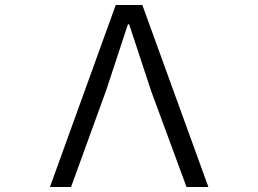

<svg xmlns="http://www.w3.org/2000/svg" viewBox="-20 -753 1040 773"><path d="M266 0H181L446 -733H553L819 0H731L588 -388L500 -655H495L407 -388Z"/></svg>

Font: IBM Plex Sans JP
Style: Regular
Weight: 400
Designer: Mike Abbink; Paul van der Laan; Pieter van Rosmalen; Wujin Sim; Yejin Wi; Jinhee Kim; Boomi Park; Yona Kim; Kichan Ma
Foundry: Sandoll Inc.
Version: Version 1.000